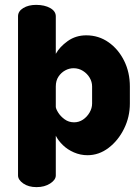

<svg xmlns="http://www.w3.org/2000/svg" viewBox="-20 -768 569 788"><path d="M130 0Q97 0 75.5 -15Q54 -30 54 -48V-701Q54 -722 75.5 -735Q97 -748 128 -748Q163 -748 186 -735Q209 -722 209 -701V-547Q225 -576 258 -599.5Q291 -623 334 -623Q385 -623 425.5 -594.5Q466 -566 489.5 -518.5Q513 -471 513 -413V-343Q513 -288 489 -239.5Q465 -191 425.5 -161Q386 -131 339 -131Q310 -131 283.5 -142.5Q257 -154 238 -172.5Q219 -191 209 -211V-48Q209 -30 186 -15Q163 0 130 0ZM284 -266Q304 -266 320.5 -277Q337 -288 347.5 -306Q358 -324 358 -343V-413Q358 -432 348 -449Q338 -466 320.5 -477Q303 -488 282 -488Q264 -488 247.5 -479Q231 -470 220 -453.5Q209 -437 209 -413V-330Q209 -322 218.5 -306.5Q228 -291 245 -278.5Q262 -266 284 -266Z"/></svg>

Font: Dosis ExtraLight ExtraBold
Style: Regular
Weight: 800
Version: Version 3.001; ttfautohint (v1.8.2)